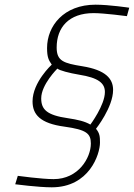

<svg xmlns="http://www.w3.org/2000/svg" viewBox="-20 -679 572 820"><path d="M318 -360C400 -347 428 -324 428 -286C428 -230 366 -147 366 -147C342 -161 311 -168 271 -174C179 -187 156 -212 156 -259C156 -318 225 -386 225 -386C234 -378 276 -367 318 -360ZM532 -646C532 -646 446 -659 388 -659C252 -659 181 -568 181 -474C181 -434 188 -422 201 -403C201 -403 119 -328 119 -246C119 -191 150 -152 256 -138C349 -125 368 -109 368 -66C368 -5 315 86 209 86C158 86 56 72 56 72L45 108C45 108 144 121 201 121C361 121 407 -20 407 -70C407 -95 406 -110 390 -129C390 -129 463 -221 463 -295C463 -343 431 -380 332 -396C252 -409 222 -418 222 -476C222 -562 274 -623 380 -623C425 -623 522 -610 522 -610L532 -646Z"/></svg>

Font: RazerF5 Thin
Style: Italic
Weight: 250
Foundry: Razer Inc.
Version: Version 2